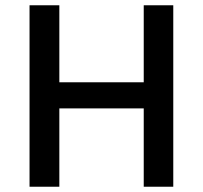

<svg xmlns="http://www.w3.org/2000/svg" viewBox="-20 -708 769 728"><path d="M92 -688V0H205V-297H525V0H637V-688H525V-396H205V-688Z"/></svg>

Font: Saira UNSAM Medium
Style: Regular
Weight: 500
Designer: Hector Gatti with collaboration of the Omnibus-Type team
Foundry: Omnibus-Type
Version: Version 0.072;PS 000.072;hotconv 1.0.88;makeotf.lib2.5.64775